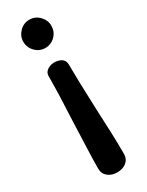

<svg xmlns="http://www.w3.org/2000/svg" viewBox="-198 -768 617 807"><g transform="rotate(-30 110.5 -364.5)"><path d="M55 -269Q62 -404 62 -489Q62 -507 77.5 -517Q93 -527 110 -527Q132 -527 146 -517.5Q160 -508 160 -489Q160 -423 166 -269Q169 -211 171 -153Q173 -95 173 -48Q173 -23 155.5 -8.5Q138 6 110 6Q84 6 66 -8.5Q48 -23 48 -48Q48 -90 50.5 -150.5Q53 -211 55 -269ZM42 -667Q42 -694 62 -714.5Q82 -735 110 -735Q138 -735 158 -714.5Q178 -694 178 -667Q178 -638 158 -618Q138 -598 110 -598Q82 -598 62 -618.5Q42 -639 42 -667Z"/></g></svg>

Font: Dosis
Style: Regular
Weight: 400
Designer: Edgar Tolentino, Pablo Impallari, Igino Marini
Foundry: Edgar Tolentino, Pablo Impallari, Igino Marini
Version: Version 1.007;Glyphs 3.1.1 (3134)